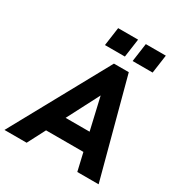

<svg xmlns="http://www.w3.org/2000/svg" viewBox="-236 -1047 1126 1193"><g transform="rotate(30 327.5 -450.5)"><path d="M-31 0H128L194 -127H462L491.5 0H644.5L458.5 -697H352ZM246 -769H389L407.5 -901H264.5ZM260.5 -255 379.5 -484.5 432.5 -255ZM444.5 -769H588L606.5 -901H463Z"/></g></svg>

Font: HK Grotesk ExtraBold
Style: Italic
Weight: 800
Italic angle: -16°
Designer: Alfredo Marco Pradil
Foundry: Hanken Design Co.
Version: Version 3.001;FEAKit 1.0